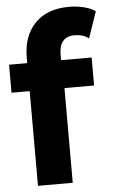

<svg xmlns="http://www.w3.org/2000/svg" viewBox="-59 -872 546 911"><g transform="rotate(-5 214.0 -416.5)"><path d="M245.6 -610V-584.4H391.1V-451.1H250V0H84.4V-451.1H-2.2V-584.4H84.4V-611.1Q84.4 -713.3 142.2 -773.3Q200 -833.3 304.4 -833.3Q341.1 -833.3 375 -825Q408.9 -816.7 430 -801.1L386.7 -675.6Q358.9 -696.7 320 -696.7Q245.6 -696.7 245.6 -610Z"/></g></svg>

Font: Paperlogy 8 ExtraBold
Style: Regular
Weight: 800
Designer: redesigned by Lee Juim, glyphs from Gmarket Sans & Montserrat
Foundry: PT&
Version: Version 1.001